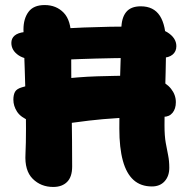

<svg xmlns="http://www.w3.org/2000/svg" viewBox="-20 -729 755 761"><path d="M150 -490Q83 -490 54 -509.5Q25 -529 25 -559Q25 -577 38 -588Q51 -599 77 -602Q205 -616 312.5 -620Q420 -624 513 -624Q606 -624 642.5 -601.5Q679 -579 679 -546Q679 -525 664 -512.5Q649 -500 622 -500Q511 -500 432 -498.5Q353 -497 299.5 -495Q246 -493 210.5 -491.5Q175 -490 150 -490ZM582 10Q538 10 509.5 -15.5Q481 -41 467 -92Q453 -143 453 -219Q453 -318 455 -392Q457 -466 459 -520Q461 -574 461 -613Q461 -657 479.5 -680.5Q498 -704 538 -704Q589 -704 613.5 -666.5Q638 -629 638 -554Q638 -501 636.5 -442.5Q635 -384 633.5 -329.5Q632 -275 632 -233Q632 -190 637 -162.5Q642 -135 646.5 -113Q651 -91 651 -64Q651 -31 632.5 -10.5Q614 10 582 10ZM191 12Q142 12 109.5 -20.5Q77 -53 81 -119Q83 -161 83 -218Q83 -275 81.5 -337Q80 -399 78 -455.5Q76 -512 74.5 -554Q73 -596 73 -612Q73 -655 93 -682Q113 -709 157 -709Q203 -709 232.5 -678.5Q262 -648 262 -580Q262 -507 262.5 -435.5Q263 -364 264 -297.5Q265 -231 265.5 -173Q266 -115 266 -69Q266 -28 246 -8Q226 12 191 12ZM196 -236Q133 -236 97.5 -250Q62 -264 47.5 -286.5Q33 -309 33 -334Q33 -353 39.5 -365Q46 -377 67 -383Q139 -405 213.5 -414.5Q288 -424 364 -426.5Q440 -429 515 -429Q567 -429 603 -415Q639 -401 658 -377Q677 -353 677 -324Q677 -298 664 -282Q651 -266 628 -266Q526 -266 454 -261.5Q382 -257 333 -251Q284 -245 251.5 -240.5Q219 -236 196 -236Z"/></svg>

Font: Shantell Sans ExtraBold
Style: Regular
Weight: 800
Designer: Stephen Nixon, Anya Danilova, Shantell Martin
Foundry: Arrow Type
Version: Version 1.011;[c5ecc13dd]